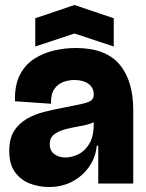

<svg xmlns="http://www.w3.org/2000/svg" viewBox="-20 -734 583 768"><path d="M175 14Q135 14 99 0Q63 -14 40 -45.5Q17 -77 17 -130Q17 -179 36 -209.5Q55 -240 87 -258.5Q119 -277 157 -286.5Q195 -296 232 -303Q284 -313 310 -319Q336 -325 345.5 -333Q355 -341 355 -355Q355 -384 333.5 -399Q312 -414 277 -414Q255 -414 233 -406Q211 -398 197 -377.5Q183 -357 184 -319L40 -329Q38 -392 59 -433.5Q80 -475 116.5 -498.5Q153 -522 196.5 -532Q240 -542 283 -542Q402 -542 457.5 -477Q513 -412 513 -293V0H373V-151H367Q363 -106 337.5 -68.5Q312 -31 270.5 -8.5Q229 14 175 14ZM242 -104Q265 -104 291.5 -116Q318 -128 336.5 -157.5Q355 -187 355 -239V-245Q333 -235 303 -230Q273 -225 245 -218Q217 -211 198 -197.5Q179 -184 179 -157Q179 -131 197.5 -117.5Q216 -104 242 -104ZM121 -548V-661L278 -714L435 -661V-548L278 -600Z"/></svg>

Font: Bricolage Grotesque 48pt ExtraBold
Style: Regular
Weight: 800
Designer: Mathieu Triay
Foundry: Atelier Triay
Version: Version 1.000; ttfautohint (v1.8.4.7-5d5b);gftools[0.9.32]